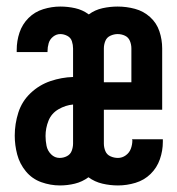

<svg xmlns="http://www.w3.org/2000/svg" viewBox="-20 -558 540 586"><path d="M163 8Q186 8 208.5 2.5Q231 -3 250 -17Q269 -3 292.5 2.5Q316 8 340 8Q367 8 393.5 0Q420 -8 439.5 -27Q459 -46 468 -72Q477 -98 477 -125V-133H383Q384 -131 384 -130Q384 -117 379.5 -104.5Q375 -92 364 -84Q353 -76 340 -76Q328 -76 317 -81Q306 -86 301.5 -97Q297 -108 297 -120V-223H475V-410Q475 -437 466.5 -462.5Q458 -488 438 -506Q418 -524 392 -531Q366 -538 339 -538Q316 -538 293 -533Q270 -528 251 -514Q232 -528 209.5 -533Q187 -538 164 -538Q138 -538 112 -530Q86 -522 67 -503Q48 -484 39.5 -458.5Q31 -433 31 -406V-399H125Q125 -400 125 -401Q125 -414 128.5 -426Q132 -438 142 -446Q152 -454 164 -454Q175 -454 185.5 -448.5Q196 -443 199.5 -432Q203 -421 203 -410V-323Q168 -322 134 -310.5Q100 -299 73.5 -274Q47 -249 36 -214.5Q25 -180 25 -144Q25 -115 32.5 -86.5Q40 -58 59 -35Q78 -12 106 -2Q134 8 163 8ZM381 -307H297V-410Q297 -422 301.5 -433Q306 -444 317 -449Q328 -454 339 -454Q351 -454 361.5 -449Q372 -444 376.5 -433Q381 -422 381 -410ZM162 -76Q147 -76 136 -87Q125 -98 122 -113Q119 -128 119 -143Q119 -167 128 -189.5Q137 -212 158.5 -224.5Q180 -237 203 -239V-120Q203 -109 199 -98Q195 -87 184.5 -81.5Q174 -76 162 -76Z"/></svg>

Font: Iosevka SS08 Medium
Style: Regular
Weight: 500
Monospace: yes
Designer: Belleve Invis
Foundry: Belleve Invis
Version: Version 3.4.3; ttfautohint (v1.8.3)